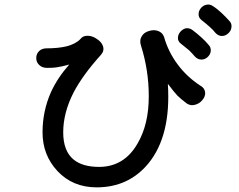

<svg xmlns="http://www.w3.org/2000/svg" viewBox="-20 -846 1040 835"><path d="M179.7 -635.7Q159.2 -634.8 147.5 -621.1Q136.7 -608.4 137.7 -590.8Q138.7 -574.2 150.4 -563.5Q163.1 -550.8 184.6 -550.8Q210 -550.8 223.6 -552.7Q246.1 -555.7 281.2 -565.4Q229.5 -506.8 201.2 -444.3Q165 -362.3 165 -270.5Q165 -171.9 229.5 -102.5Q295.9 -31.2 400.4 -31.2Q539.1 -31.2 625 -134.8Q724.6 -255.9 710 -481.4Q737.3 -445.3 751 -430.7Q764.6 -417 793 -395.5Q809.6 -384.8 829.1 -390.6Q847.7 -395.5 860.4 -411.1Q874 -427.7 872.1 -444.3Q870.1 -463.9 849.6 -474.6Q792 -512.7 752.9 -565.4Q711.9 -620.1 693.4 -685.5Q686.5 -705.1 666 -711.9Q647.5 -717.8 627 -710.9Q606.4 -705.1 596.7 -688.5Q585 -669.9 593.8 -645.5Q610.4 -591.8 618.2 -541Q627 -486.3 627 -426.8Q627 -304.7 578.1 -221.7Q520.5 -121.1 412.1 -120.1Q338.9 -120.1 299.8 -152.3Q254.9 -189.5 254.9 -270.5Q254.9 -355.5 299.8 -443.4Q338.9 -518.6 418.9 -607.4Q434.6 -625 427.7 -645.5Q421.9 -663.1 402.3 -675.8Q383.8 -689.5 363.3 -690.4Q340.8 -691.4 330.1 -676.8Q310.5 -655.3 269.5 -644.5Q232.4 -635.7 179.7 -635.7ZM816.4 -715.8Q802.7 -725.6 787.1 -722.7Q773.4 -718.8 763.7 -707Q753.9 -695.3 753.9 -681.6Q752.9 -667 766.6 -656.2Q790 -637.7 802.7 -627Q817.4 -612.3 827.1 -600.6Q839.8 -586.9 856.4 -586.9Q871.1 -586.9 882.8 -597.7Q894.5 -608.4 896.5 -623Q898.4 -639.6 886.7 -651.4Q873 -668 855.5 -683.6Q835 -702.1 816.4 -715.8ZM906.2 -819.3Q892.6 -829.1 877 -825.2Q863.3 -822.3 853.5 -810.5Q843.8 -798.8 843.8 -785.2Q842.8 -769.5 856.4 -758.8Q879.9 -740.2 891.6 -729.5Q907.2 -715.8 916 -704.1Q928.7 -689.5 945.3 -689.5Q960 -689.5 971.7 -700.2Q984.4 -710.9 986.3 -725.6Q989.3 -742.2 978.5 -753.9Q961.9 -772.5 945.3 -788.1Q924.8 -807.6 906.2 -819.3Z"/></svg>

Font: Gungsuh
Style: Regular
Weight: 400
Version: Version 2.21